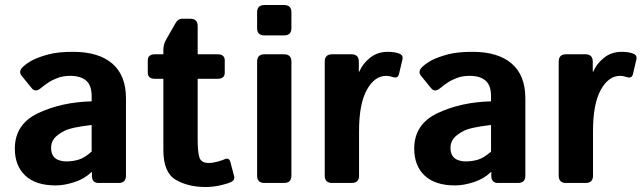

<svg xmlns="http://www.w3.org/2000/svg" viewBox="-20 -729 2563 765"><path d="M39.1 -136.7Q39.1 -234.4 132.3 -278.3Q225.6 -322.3 345.2 -325.2V-344.7Q345.2 -389.6 322.8 -408.2Q300.3 -426.8 260.3 -426.8Q231.9 -426.8 210.2 -418.7Q188.5 -410.6 172.6 -400.1Q156.7 -389.6 144 -378.9Q121.6 -359.4 106.9 -377L66.4 -426.8Q51.3 -445.3 73.7 -464.8Q90.8 -480 113.5 -491.2Q136.2 -502.4 173.8 -512.5Q211.4 -522.5 271.5 -522.5Q373 -522.5 427.5 -475.6Q481.9 -428.7 481.9 -337.4V-29.3Q481.9 0 452.6 0H372.6Q346.2 0 346.2 -29.3V-43.9H345.2Q316.4 -16.1 276.1 -3.2Q235.8 9.8 202.1 9.8Q122.1 9.8 80.6 -29.5Q39.1 -68.8 39.1 -136.7ZM183.6 -139.6Q183.6 -122.6 190.4 -110.1Q197.3 -97.7 211.9 -91.8Q226.6 -85.9 244.6 -85.9Q269.5 -85.9 293 -92.8Q316.4 -99.6 345.2 -125V-231Q263.2 -221.7 235.4 -207Q207.5 -192.4 195.6 -176.8Q183.6 -161.1 183.6 -139.6Z M597.7 -415Q568.8 -415 568.8 -439.5V-488.3Q568.8 -512.7 597.7 -512.7H630.9V-529.8Q630.9 -551.8 641.1 -569.8L678.7 -635.7Q689.5 -654.3 704.1 -654.3H738.3Q767.6 -654.3 767.6 -625V-512.7H846.7Q875.5 -512.7 875.5 -488.3V-439.5Q875.5 -415 846.7 -415H767.6V-172.9Q767.6 -123 774.7 -101.3Q781.7 -79.6 811.5 -79.6Q826.7 -79.6 845.7 -84.7Q864.7 -89.8 875.5 -94.7Q892.6 -102.5 897.9 -83.5L912.6 -27.8Q917 -11.2 899.9 -3.4Q883.8 3.9 855.7 10Q827.6 16.1 799.3 16.1Q729.5 16.1 680.2 -12.7Q630.9 -41.5 630.9 -131.3V-415Z M1033.7 0Q1004.4 0 1004.4 -29.3V-483.4Q1004.4 -512.7 1033.7 -512.7H1111.8Q1141.1 -512.7 1141.1 -483.4V-29.3Q1141.1 0 1111.8 0ZM1033.7 -587.9Q1004.4 -587.9 1004.4 -617.2V-679.7Q1004.4 -709 1033.7 -709H1111.8Q1141.1 -709 1141.1 -679.7V-617.2Q1141.1 -587.9 1111.8 -587.9Z M1303.2 0Q1273.9 0 1273.9 -29.3V-483.4Q1273.9 -512.7 1303.2 -512.7H1380.4Q1409.7 -512.7 1409.7 -483.4V-443.4H1411.6Q1424.3 -474.6 1454.1 -498.5Q1483.9 -522.5 1524.4 -522.5Q1552.2 -522.5 1570.3 -515.6Q1587.4 -509.3 1583.5 -492.2L1569.8 -434.1Q1565.4 -414.6 1543.5 -422.4Q1530.8 -426.8 1519 -426.8Q1472.2 -426.8 1441.4 -370.6Q1410.6 -314.5 1410.6 -207V-29.3Q1410.6 0 1381.3 0Z M1630.4 -136.7Q1630.4 -234.4 1723.6 -278.3Q1816.9 -322.3 1936.5 -325.2V-344.7Q1936.5 -389.6 1914.1 -408.2Q1891.6 -426.8 1851.6 -426.8Q1823.2 -426.8 1801.5 -418.7Q1779.8 -410.6 1763.9 -400.1Q1748 -389.6 1735.4 -378.9Q1712.9 -359.4 1698.2 -377L1657.7 -426.8Q1642.6 -445.3 1665 -464.8Q1682.1 -480 1704.8 -491.2Q1727.5 -502.4 1765.1 -512.5Q1802.7 -522.5 1862.8 -522.5Q1964.4 -522.5 2018.8 -475.6Q2073.2 -428.7 2073.2 -337.4V-29.3Q2073.2 0 2043.9 0H1963.9Q1937.5 0 1937.5 -29.3V-43.9H1936.5Q1907.7 -16.1 1867.4 -3.2Q1827.1 9.8 1793.5 9.8Q1713.4 9.8 1671.9 -29.5Q1630.4 -68.8 1630.4 -136.7ZM1774.9 -139.6Q1774.9 -122.6 1781.7 -110.1Q1788.6 -97.7 1803.2 -91.8Q1817.9 -85.9 1835.9 -85.9Q1860.8 -85.9 1884.3 -92.8Q1907.7 -99.6 1936.5 -125V-231Q1854.5 -221.7 1826.7 -207Q1798.8 -192.4 1786.9 -176.8Q1774.9 -161.1 1774.9 -139.6Z M2235.4 0Q2206.1 0 2206.1 -29.3V-483.4Q2206.1 -512.7 2235.4 -512.7H2312.5Q2341.8 -512.7 2341.8 -483.4V-443.4H2343.8Q2356.4 -474.6 2386.2 -498.5Q2416 -522.5 2456.5 -522.5Q2484.4 -522.5 2502.4 -515.6Q2519.5 -509.3 2515.6 -492.2L2502 -434.1Q2497.6 -414.6 2475.6 -422.4Q2462.9 -426.8 2451.2 -426.8Q2404.3 -426.8 2373.5 -370.6Q2342.8 -314.5 2342.8 -207V-29.3Q2342.8 0 2313.5 0Z"/></svg>

Font: Istok Web
Style: Bold
Weight: 700
Designer: Andrey V. Panov
Foundry: Andrey V. Panov
Version: Version 1.0.2g